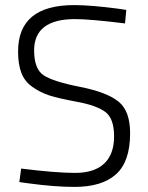

<svg xmlns="http://www.w3.org/2000/svg" viewBox="-20 -726 581 754"><path d="M275 -651Q114 -651 114 -528Q114 -456 150.5 -431Q187 -406 293.5 -385Q400 -364 445.5 -327Q491 -290 491 -203Q491 -91 435.5 -41.5Q380 8 273 8Q195 8 92 -6L56 -11L63 -64Q200 -47 275 -47Q350 -47 389 -83.5Q428 -120 428 -190.5Q428 -261 393.5 -286.5Q359 -312 283.5 -326Q208 -340 173 -351.5Q138 -363 107.5 -384.5Q77 -406 64 -439.5Q51 -473 51 -524Q51 -706 271 -706Q337 -706 443 -692L476 -687L471 -634Q333 -651 275 -651Z"/></svg>

Font: Titillium Web[RUS by Daymarius]
Style: Regular
Weight: 300
Designer: Cyrillization by Daymarius
Foundry: Cyrillization by Daymarius
Version: Version 1.002 September 12, 2018